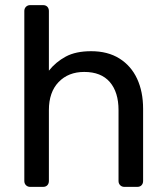

<svg xmlns="http://www.w3.org/2000/svg" viewBox="-20 -730 649 750"><path d="M98 0Q88 0 81.5 -6.5Q75 -13 75 -23V-687Q75 -697 81.5 -703.5Q88 -710 98 -710H148Q159 -710 165 -703.5Q171 -697 171 -687V-454Q198 -488 237 -509Q276 -530 336 -530Q401 -530 446.5 -501.5Q492 -473 515.5 -422.5Q539 -372 539 -305V-23Q539 -13 533 -6.5Q527 0 516 0H466Q456 0 449.5 -6.5Q443 -13 443 -23V-300Q443 -370 409 -409.5Q375 -449 309 -449Q247 -449 209 -409.5Q171 -370 171 -300V-23Q171 -13 165 -6.5Q159 0 148 0Z"/></svg>

Font: Rubik Light
Style: Regular
Weight: 400
Version: Version 2.101